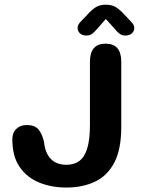

<svg xmlns="http://www.w3.org/2000/svg" viewBox="-20 -810 659 840"><path d="M270 10.5Q205 10.5 151.2 -11.5Q97.5 -33.5 65.8 -79.8Q34 -126 34 -199.5Q34 -230 51.8 -246.5Q69.5 -263 97 -263Q131.5 -263 147.8 -244.2Q164 -225.5 172.5 -189.5Q176 -155 188.8 -132.8Q201.5 -110.5 222 -99.8Q242.5 -89 270 -89Q304.5 -89 327.5 -106.2Q350.5 -123.5 362 -162Q373.5 -200.5 373.5 -263V-540Q373.5 -619 442 -619Q510.5 -619 510.5 -540V-254.5Q510.5 -156 479.8 -98Q449 -40 394.8 -14.8Q340.5 10.5 270 10.5ZM555.5 -713Q567.5 -700 567.5 -687.5Q567.5 -673.5 556.8 -664Q546 -654.5 528.5 -654.5Q513.5 -654.5 503 -662.5Q492.5 -670.5 483 -682.5L443 -727L403.5 -682Q393.5 -670 383.2 -662.2Q373 -654.5 358 -654.5Q340.5 -654.5 330 -664Q319.5 -673.5 319.5 -688Q319.5 -693.5 322 -700Q324.5 -706.5 331 -713L359.5 -743Q380 -766 398 -777.8Q416 -789.5 443 -789.5Q470.5 -789.5 488.5 -777.8Q506.5 -766 527 -743Z"/></svg>

Font: Sono ExtraLight Monospace SemiBold
Style: Regular
Weight: 600
Version: Version 2.112